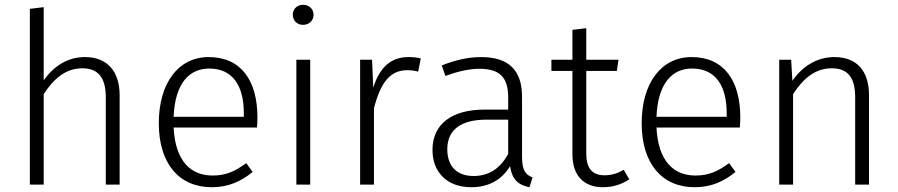

<svg xmlns="http://www.w3.org/2000/svg" viewBox="-20 -773 3759 804"><path d="M336 -534C262 -534 206 -496 163 -437V-743L105 -736V0H163V-379C205 -443 254 -487 325 -487C388 -487 423 -451 423 -366V0H481V-374C481 -473 430 -534 336 -534Z M1058 -281C1058 -435 990 -534 854 -534C726 -534 645 -424 645 -257C645 -89 729 11 867 11C936 11 989 -13 1038 -53L1011 -90C965 -56 927 -38 870 -38C780 -38 714 -97 707 -239H1056C1057 -249 1058 -265 1058 -281ZM1001 -284H707C713 -426 774 -486 856 -486C955 -486 1001 -413 1001 -299Z M1249 -753C1223 -753 1206 -734 1206 -711C1206 -688 1223 -669 1249 -669C1276 -669 1293 -688 1293 -711C1293 -734 1276 -753 1249 -753ZM1279 -523H1221V0H1279Z M1690 -534C1618 -534 1570 -492 1543 -406L1538 -523H1488V0H1546V-320C1574 -427 1613 -479 1685 -479C1703 -479 1717 -477 1731 -473L1742 -528C1729 -532 1711 -534 1690 -534Z M2166 -116V-368C2166 -475 2114 -534 1995 -534C1940 -534 1888 -522 1830 -499L1845 -455C1897 -474 1945 -485 1987 -485C2074 -485 2108 -448 2108 -365V-314H2008C1874 -314 1791 -255 1791 -145C1791 -52 1852 11 1953 11C2023 11 2079 -17 2116 -77C2124 -21 2151 2 2197 11L2210 -30C2182 -41 2166 -58 2166 -116ZM1963 -36C1894 -36 1853 -76 1853 -148C1853 -231 1912 -272 2017 -272H2108V-128C2075 -69 2029 -36 1963 -36Z M2592 -62C2566 -47 2541 -39 2512 -39C2459 -39 2435 -69 2435 -130V-476H2563L2570 -523H2435V-655L2377 -648V-523H2289V-476H2377V-127C2377 -36 2426 11 2505 11C2547 11 2583 -1 2615 -22Z M3080 -281C3080 -435 3012 -534 2876 -534C2748 -534 2667 -424 2667 -257C2667 -89 2751 11 2889 11C2958 11 3011 -13 3060 -53L3033 -90C2987 -56 2949 -38 2892 -38C2802 -38 2736 -97 2729 -239H3078C3079 -249 3080 -265 3080 -281ZM3023 -284H2729C2735 -426 2796 -486 2878 -486C2977 -486 3023 -413 3023 -299Z M3474 -534C3399 -534 3340 -494 3298 -435L3293 -523H3243V0H3301V-379C3343 -443 3392 -487 3463 -487C3527 -487 3561 -452 3561 -366V0H3619V-374C3619 -475 3569 -534 3474 -534Z"/></svg>

Font: FiraGO Light
Style: Regular
Weight: 300
Designer: bBox Type
Foundry: bBox Type GmbH
Version: Version 1.001;PS 001.001;hotconv 1.0.88;makeotf.lib2.5.64775